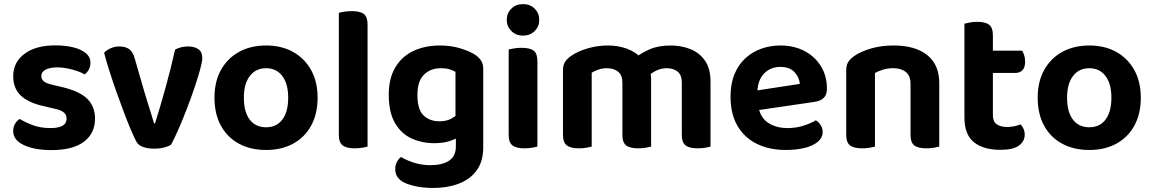

<svg xmlns="http://www.w3.org/2000/svg" viewBox="-20 -713 5595 932"><path d="M441.3 -137.5Q441.3 -65.6 387.3 -25Q333.4 15.6 230.5 15.6Q148.6 15.6 96.3 -8.5Q44 -32.7 44 -76.5Q44 -96.4 52.8 -111.6Q61.6 -126.7 75.3 -135.7Q103.6 -118.7 140.6 -105Q177.6 -91.3 225.6 -91.3Q303.2 -91.3 303.2 -136.9Q303.2 -156 289.3 -167.5Q275.4 -179.1 245.4 -185.1L197.4 -196.6Q119.9 -212.9 82 -248Q44.1 -283.1 44.1 -343.3Q44.1 -410.9 99 -451.8Q153.8 -492.8 248.4 -492.8Q296.8 -492.8 335.4 -483.3Q374 -473.8 396.5 -455Q419 -436.2 419 -409Q419 -390 411.1 -375.4Q403.3 -360.8 391 -351.8Q379.7 -359.2 357.9 -367Q336.1 -374.9 309.7 -380.4Q283.4 -385.9 259.4 -385.9Q222.6 -385.9 201.6 -375.2Q180.5 -364.4 180.5 -343.3Q180.5 -328.6 192.4 -318.4Q204.2 -308.1 234.3 -301.5L278.2 -291.1Q364.7 -271.1 403 -234Q441.3 -196.8 441.3 -137.5Z M894.2 -487.5Q923.1 -487.5 942.5 -474.5Q961.9 -461.6 961.9 -431.4Q961.9 -414.4 951.6 -376.4Q941.2 -338.5 924.6 -288.8Q907.9 -239.1 887.7 -186.6Q867.5 -134.1 847.3 -87.9Q827.1 -41.7 810.8 -11.3Q800.5 -3.3 778.1 2.7Q755.7 8.6 728.5 8.6Q697 8.6 673.8 0.2Q650.5 -8.3 641.6 -26.2Q630.6 -46.9 614.4 -85Q598.2 -123.2 579.9 -171.9Q561.5 -220.6 543.3 -272.4Q525.1 -324.2 509.8 -372.4Q494.4 -420.6 485.4 -456.9Q497 -469.6 516.6 -478.5Q536.2 -487.5 558.8 -487.5Q588 -487.5 606.6 -474.9Q625.1 -462.2 634.1 -428.7L680.9 -266.9Q688.9 -239.9 698 -210.8Q707 -181.8 715.1 -156.4Q723.1 -131 727.8 -113.9H732.5Q758.6 -197.1 784.4 -290.3Q810.1 -383.5 829.9 -472.2Q858 -487.5 894.2 -487.5Z M1521.7 -238.9Q1521.7 -161 1490.8 -104Q1460 -47.1 1403.8 -16.1Q1347.6 15 1271.6 15Q1195.9 15 1139.5 -15.7Q1083.1 -46.3 1052.1 -103.3Q1021.1 -160.3 1021.1 -238.9Q1021.1 -316.9 1052.6 -373.5Q1084.1 -430.2 1140.5 -461.2Q1197 -492.2 1271.8 -492.2Q1346.7 -492.2 1402.8 -460.9Q1458.9 -429.6 1490.3 -372.7Q1521.7 -315.9 1521.7 -238.9ZM1271.4 -381.9Q1221.7 -381.9 1192.8 -344.3Q1163.8 -306.7 1163.8 -238.9Q1163.8 -169.4 1192.2 -132.3Q1220.7 -95.2 1271.6 -95.2Q1322.4 -95.2 1350.7 -132.8Q1378.9 -170.4 1378.9 -238.9Q1378.9 -306.1 1350.4 -344Q1321.8 -381.9 1271.4 -381.9Z M1624.8 -264 1764.2 -259.9V-1.3Q1755.3 1.3 1738.3 4.1Q1721.4 7 1701.5 7Q1662 7 1643.4 -7.1Q1624.8 -21.2 1624.8 -58.1ZM1764.2 -188.3 1624.8 -192V-650.6Q1633.8 -653.3 1650.9 -656.1Q1668 -659 1687.6 -659Q1728.1 -659 1746.1 -645.2Q1764.2 -631.4 1764.2 -593.9Z M2087.8 -18Q2028.4 -18 1978.1 -40.8Q1927.8 -63.6 1897.5 -115.6Q1867.1 -167.6 1867.1 -252.9Q1867.1 -331.6 1898.3 -384.9Q1929.4 -438.2 1985.7 -465.2Q2042 -492.2 2116.3 -492.2Q2169.5 -492.2 2214.6 -478.3Q2259.7 -464.5 2285.7 -447.5Q2304 -435.6 2314.9 -419.4Q2325.7 -403.3 2325.7 -379.4V-66.4H2190.9V-364.5Q2178.5 -371.5 2161.9 -376.7Q2145.3 -381.9 2120.9 -381.9Q2069.7 -381.9 2038 -350.5Q2006.2 -319.1 2006.2 -252.6Q2006.2 -180.4 2036.5 -152.3Q2066.8 -124.2 2111.9 -124.2Q2146.7 -124.2 2169.1 -136.2Q2191.5 -148.3 2207.5 -163L2212.1 -51.1Q2191.8 -37.7 2161.3 -27.8Q2130.8 -18 2087.8 -18ZM2192.9 -2.2V-97.3H2325.7V2.2Q2325.7 70.8 2293.5 114.5Q2261.4 158.1 2206.6 178.7Q2151.9 199.4 2083.9 199.4Q2031.9 199.4 1992.3 190Q1952.7 180.7 1932.4 167.7Q1898.5 146.1 1898.5 108.2Q1898.5 88.3 1906.9 72.5Q1915.4 56.7 1926.7 49.1Q1953 65.1 1990.2 77Q2027.4 88.8 2068.7 88.8Q2126.5 88.8 2159.7 67.1Q2192.9 45.3 2192.9 -2.2Z M2439.8 -616.6Q2439.8 -648.8 2462.1 -670.9Q2484.3 -693 2518.9 -693Q2553.7 -693 2575.7 -670.9Q2597.6 -648.8 2597.6 -616.6Q2597.6 -585 2575.7 -562.6Q2553.7 -540.2 2518.9 -540.2Q2484.3 -540.2 2462.1 -562.6Q2439.8 -585 2439.8 -616.6ZM2449.2 -264H2588.6V-1.3Q2579.6 1.3 2562.7 4.1Q2545.7 7 2525.8 7Q2486.3 7 2467.8 -7.1Q2449.2 -21.2 2449.2 -58.1ZM2588.6 -192H2449.2V-472.5Q2458.1 -475.2 2475.2 -478Q2492.3 -480.9 2512.2 -480.9Q2552.4 -480.9 2570.5 -467.1Q2588.6 -453.3 2588.6 -415.5Z M3140.6 -329.2V-215.6H3001.2V-312Q3001.2 -348.5 2980 -365.2Q2958.7 -381.9 2926.2 -381.9Q2903.2 -381.9 2884.1 -374.9Q2865 -367.9 2852.2 -360.2V-215.6H2712.8V-372.7Q2712.8 -397.3 2723.3 -413.3Q2733.8 -429.2 2754.1 -442.9Q2785.7 -464.5 2833.2 -478.3Q2880.6 -492.2 2931.2 -492.2Q2979.6 -492.2 3021.2 -477.3Q3062.8 -462.5 3092.4 -432.2Q3099.7 -425.5 3106.7 -419.2Q3113.7 -412.9 3117.7 -404.9Q3127.3 -389.6 3133.9 -369.9Q3140.6 -350.3 3140.6 -329.2ZM3429 -316.7V-215.6H3289.6V-312Q3289.6 -348.5 3269.5 -365.2Q3249.4 -381.9 3216.3 -381.9Q3191.8 -381.9 3169.6 -372.1Q3147.3 -362.2 3131.2 -347.1L3058.9 -429.5Q3090.9 -454.8 3133.2 -473.5Q3175.5 -492.2 3235.5 -492.2Q3287.5 -492.2 3331.6 -474.5Q3375.7 -456.8 3402.4 -418.2Q3429 -379.6 3429 -316.7ZM2712.8 -262H2852.2V-1.3Q2843.3 1.3 2826.3 4.1Q2809.4 7 2789.5 7Q2750 7 2731.4 -7.1Q2712.8 -21.2 2712.8 -58.1ZM3001.2 -262H3140.6V-1.3Q3131.6 1.3 3114.5 4.1Q3097.4 7 3077.9 7Q3038 7 3019.6 -7.1Q3001.2 -21.2 3001.2 -58.1ZM3289.6 -262H3429V-1.3Q3420 1.3 3402.9 4.1Q3385.8 7 3366.2 7Q3326.4 7 3308 -7.1Q3289.6 -21.2 3289.6 -58.1Z M3612.8 -171.4 3607.5 -266.8 3862.6 -305.8Q3859.9 -337.7 3836.5 -363Q3813.1 -388.2 3767.6 -388.2Q3720.1 -388.2 3688.8 -355.9Q3657.6 -323.6 3656.3 -263.7L3660.2 -200.8Q3669.2 -143.3 3708.1 -117.3Q3747 -91.3 3802.9 -91.3Q3844.9 -91.3 3881.5 -103.3Q3918.2 -115.3 3940.2 -129.3Q3954.5 -120.4 3963.9 -105.2Q3973.4 -90.1 3973.4 -72.9Q3973.4 -44.6 3949.9 -24.8Q3926.4 -5 3886 5Q3845.5 15 3793.6 15Q3716 15 3655.5 -14Q3595 -43 3560.6 -100.8Q3526.1 -158.6 3526.1 -244.6Q3526.1 -307.5 3545.9 -354.3Q3565.7 -401.1 3599.5 -431.5Q3633.3 -461.8 3676.6 -477Q3719.9 -492.2 3767.3 -492.2Q3834.9 -492.2 3885.6 -465.2Q3936.4 -438.2 3965.2 -391Q3994.1 -343.9 3994.1 -282.5Q3994.1 -252.6 3978.1 -237.5Q3962.2 -222.4 3933.6 -218.4Z M4539.3 -310.3V-214.9H4399.9V-305.6Q4399.9 -345.1 4377 -363.5Q4354.1 -381.9 4316.2 -381.9Q4289.4 -381.9 4267.3 -375.2Q4245.3 -368.5 4227.2 -358.8V-214.9H4087.8V-372.7Q4087.8 -397.6 4098.3 -413.4Q4108.8 -429.2 4129.1 -442.9Q4160.4 -463.8 4209.3 -478Q4258.3 -492.2 4317.6 -492.2Q4423.1 -492.2 4481.2 -445.4Q4539.3 -398.6 4539.3 -310.3ZM4087.8 -262H4227.2V-1.3Q4218.3 1.3 4201.3 4.1Q4184.4 7 4164.5 7Q4125 7 4106.4 -7.1Q4087.8 -21.2 4087.8 -58.1ZM4399.9 -262H4539.3V-1.3Q4530.3 1.3 4513.2 4.1Q4496.1 7 4476.6 7Q4436.7 7 4418.3 -7.1Q4399.9 -21.2 4399.9 -58.1Z M4661.5 -264H4799.6V-153.1Q4799.6 -123 4818.3 -109.8Q4837 -96.6 4870.4 -96.6Q4886.1 -96.6 4903.8 -100.2Q4921.5 -103.9 4934.1 -109.3Q4942.1 -100.7 4948.1 -88.4Q4954.1 -76.1 4954.1 -59.4Q4954.1 -27.5 4926.4 -6.6Q4898.8 14.3 4835.6 14.3Q4753.8 14.3 4707.6 -22.6Q4661.5 -59.6 4661.5 -143.4ZM4748 -358.9V-467.2H4941.8Q4946.8 -459.2 4951.4 -444.9Q4956.1 -430.7 4956.1 -414.1Q4956.1 -385.5 4943.1 -372.2Q4930.2 -358.9 4908.2 -358.9ZM4799.6 -238H4661.5V-598Q4670.4 -600.6 4687.5 -603.8Q4704.6 -607 4723.9 -607Q4763.4 -607 4781.5 -592.9Q4799.6 -578.7 4799.6 -541.9Z M5517.7 -238.9Q5517.7 -161 5486.8 -104Q5456 -47.1 5399.8 -16.1Q5343.6 15 5267.6 15Q5191.9 15 5135.5 -15.7Q5079.1 -46.3 5048.1 -103.3Q5017.1 -160.3 5017.1 -238.9Q5017.1 -316.9 5048.6 -373.5Q5080.1 -430.2 5136.5 -461.2Q5193 -492.2 5267.8 -492.2Q5342.7 -492.2 5398.8 -460.9Q5454.9 -429.6 5486.3 -372.7Q5517.7 -315.9 5517.7 -238.9ZM5267.4 -381.9Q5217.7 -381.9 5188.8 -344.3Q5159.8 -306.7 5159.8 -238.9Q5159.8 -169.4 5188.2 -132.3Q5216.7 -95.2 5267.6 -95.2Q5318.4 -95.2 5346.7 -132.8Q5374.9 -170.4 5374.9 -238.9Q5374.9 -306.1 5346.4 -344Q5317.8 -381.9 5267.4 -381.9Z"/></svg>

Font: Baloo Tammudu 2
Style: Regular
Weight: 400
Designer: Maithili Shingre, Omkar Shende and Ek Type
Foundry: Ek Type
Version: Version 1.700